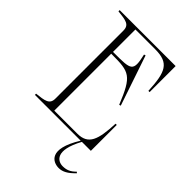

<svg xmlns="http://www.w3.org/2000/svg" viewBox="-260 -808 1121 1121"><g transform="rotate(45 300.5 -248.0)"><path d="M353 -685C466 -685 489 -635 496 -485H506V-700H44V-690C110 -683 144 -679 144 -631V-69C144 -21 109 -17 44 -10V0H422C319 167 396 204 444 204C476 204 505 188 541 150L534 144C508 171 484 180 453 180C412 180 353 145 432 0H506V-214H496C490 -76 470 -15 379 -15H189V-485H198C339 -485 364 -478 433 -307L443 -310L338 -620L328 -617C355 -500 338 -500 198 -500H189V-685Z"/></g></svg>

Font: Sprat Condensed Thin
Style: Regular
Weight: 100
Width: 3
Designer: Ethan Nakache
Foundry: Collletttivo
Version: Version 2.000;Glyphs 3.2 (3217)